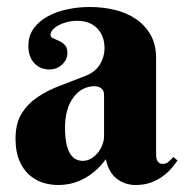

<svg xmlns="http://www.w3.org/2000/svg" viewBox="-20 -527 538 555"><path d="M280.8 -252.9Q280.8 -265.1 272.9 -271.5Q265.1 -277.8 252.9 -277.8Q235.8 -277.8 220.5 -270Q205.1 -262.2 193.4 -247.1Q181.6 -231.9 174.8 -209.7Q168 -187.5 168 -158.2Q168 -129.9 172.1 -111.3Q176.3 -92.8 183.3 -81.8Q190.4 -70.8 199.7 -66.4Q209 -62 219.2 -62Q231.9 -62 243.2 -68.6Q254.4 -75.2 262.7 -85.4Q271 -95.7 275.9 -108.4Q280.8 -121.1 280.8 -133.8ZM203.1 -466.8Q186.5 -466.8 172.4 -462.9Q158.2 -459 147.9 -453.1Q137.7 -447.3 131.8 -440.2Q126 -433.1 126 -426.8Q126 -419.4 133.5 -416.3Q141.1 -413.1 150.4 -408.9Q159.7 -404.8 167.2 -397.2Q174.8 -389.6 174.8 -374Q174.8 -363.8 170.7 -355.2Q166.5 -346.7 159.4 -340.1Q152.3 -333.5 142.8 -329.8Q133.3 -326.2 123 -326.2Q95.7 -326.2 78.9 -344.7Q62 -363.3 62 -394Q62 -423.8 77.6 -445.1Q93.3 -466.3 118.4 -480Q143.6 -493.7 175.3 -500.2Q207 -506.8 238.8 -506.8Q276.9 -506.8 311.5 -498.5Q346.2 -490.2 372.8 -472.2Q399.4 -454.1 415.3 -426.3Q431.2 -398.4 431.2 -358.9V-83Q431.2 -78.6 431.6 -73.2Q432.1 -67.9 434.1 -63.5Q436 -59.1 439.9 -56.2Q443.8 -53.2 451.2 -53.2Q460 -53.2 467.5 -59.8Q475.1 -66.4 481 -73.2L493.2 -63Q485.8 -52.7 475.6 -40.5Q465.3 -28.3 450.7 -17.6Q436 -6.8 416.5 0.5Q397 7.8 372.1 7.8Q341.3 7.8 317.4 -10.5Q293.5 -28.8 286.1 -66.9Q270.5 -45.9 253.7 -31.7Q236.8 -17.6 219.2 -8.8Q201.7 0 183.8 3.9Q166 7.8 147.9 7.8Q124.5 7.8 102.5 0.5Q80.6 -6.8 63.2 -22.7Q45.9 -38.6 35.4 -64Q24.9 -89.4 24.9 -126Q24.9 -170.4 42.5 -198.7Q60.1 -227.1 88.6 -246.3Q117.2 -265.6 153.6 -279.3Q189.9 -293 228 -308.1Q256.3 -319.3 269.3 -341.6Q282.2 -363.8 282.2 -387.2Q282.2 -423.3 261 -445.1Q239.7 -466.8 203.1 -466.8Z"/></svg>

Font: Berkshire Swash
Style: Regular
Weight: 700
Designer: Astigmatic (AOETI)
Foundry: Astigmatic (AOETI)
Version: Version 1.000